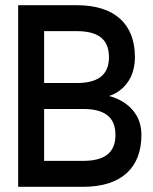

<svg xmlns="http://www.w3.org/2000/svg" viewBox="-20 -720 590 740"><path d="M275 -700H50V0H300C450 0 525 -75 525 -200C525 -325 400 -350 400 -350C400 -350 500 -375 500 -500C500 -625 425 -700 275 -700ZM150 -100V-300H300C375 -300 425 -275 425 -200C425 -125 375 -100 300 -100ZM150 -400V-600H275C350 -600 400 -575 400 -500C400 -425 350 -400 275 -400Z"/></svg>

Font: LS-VG5000
Style: Regular
Weight: 400
Designer: Justin Bihan, 2021
Foundry: Justin Bihan, 2021
Version: Version 1.000;Glyphs 3.1.2 (3151)